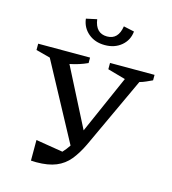

<svg xmlns="http://www.w3.org/2000/svg" viewBox="-106 -790 792 883"><g transform="rotate(15 289.5 -349.0)"><path d="M312 -597Q265 -597 233.5 -623.5Q202 -650 197 -692L248 -703Q257 -638 312 -638Q365 -638 375 -703L426 -692Q422 -650 390.5 -623.5Q359 -597 312 -597ZM122 4V-94L251 -73Q267 -90 280 -110L83 -476L15 -494V-524H262V-498Q223 -480 178 -471L320 -193L442 -470L357 -494V-524H569V-498Q554 -491 539.5 -484.5Q525 -478 510 -474L352 -134Q330 -88 304.5 -57Q279 -26 241.5 -10.5Q204 5 147 5Q141 5 135 4.5Q129 4 122 4Z"/></g></svg>

Font: Piazzolla SC
Style: Regular
Weight: 400
Designer: Juan Pablo del Peral
Foundry: Huerta Tipografica
Version: Version 1.330